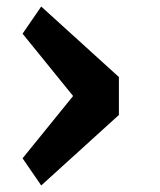

<svg xmlns="http://www.w3.org/2000/svg" viewBox="-20 -582 490 587"><path d="M343.5 -230.5 106 -15 49 -98 203.5 -288.5 49 -479 106 -562 343.5 -346.5Z"/></svg>

Font: League Mono Condensed
Style: Bold
Weight: 700
Width: 1
Designer: Tyler Finck
Foundry: The League of Moveable Type / Tyler Finck
Version: Version 2.210